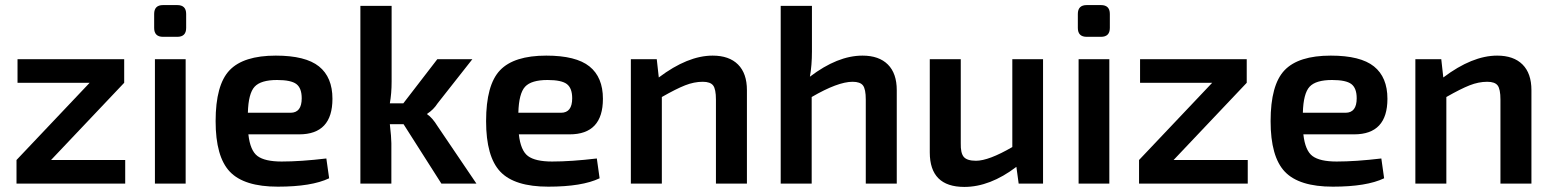

<svg xmlns="http://www.w3.org/2000/svg" viewBox="-20 -723 6115 756"><path d="M473 -93V0H45V-93L333 -397H49V-490H469V-397L181 -93Z M622 -703H678Q713 -703 713 -668V-613Q713 -578 678 -578H622Q587 -578 587 -613V-668Q587 -703 622 -703ZM711 0H590V-490H711Z M1158 -194H958Q965 -130 994 -108.5Q1023 -87 1089 -87Q1164 -87 1265 -99L1276 -21Q1207 12 1074 12Q941 12 885 -47Q829 -106 829 -246Q829 -389 884 -446.5Q939 -504 1066 -504Q1183 -504 1236 -461.5Q1289 -419 1289 -334Q1289 -194 1158 -194ZM956 -279H1124Q1168 -279 1168 -336Q1168 -376 1147 -392Q1126 -408 1071 -408Q1007 -408 982.5 -381.5Q958 -355 956 -279Z M1569 -234H1515Q1521 -182 1521 -159V0H1399V-700H1522V-402Q1522 -355 1515 -316H1568L1702 -490H1840L1703 -316Q1687 -291 1662 -275V-273Q1682 -260 1703 -226L1856 0H1718Z M2223 -194H2023Q2030 -130 2059 -108.5Q2088 -87 2154 -87Q2229 -87 2330 -99L2341 -21Q2272 12 2139 12Q2006 12 1950 -47Q1894 -106 1894 -246Q1894 -389 1949 -446.5Q2004 -504 2131 -504Q2248 -504 2301 -461.5Q2354 -419 2354 -334Q2354 -194 2223 -194ZM2021 -279H2189Q2233 -279 2233 -336Q2233 -376 2212 -392Q2191 -408 2136 -408Q2072 -408 2047.5 -381.5Q2023 -355 2021 -279Z M2566 -490 2574 -418Q2688 -504 2786 -504Q2851 -504 2886 -469Q2921 -434 2921 -368V0H2799V-331Q2799 -372 2788 -386.5Q2777 -401 2747 -401Q2713 -401 2677.5 -387Q2642 -373 2586 -341V0H2464V-490Z M3177 -700V-520Q3177 -466 3169 -421Q3278 -504 3376 -504Q3441 -504 3476 -469Q3511 -434 3511 -368V0H3389V-331Q3389 -372 3378 -386.5Q3367 -401 3337 -401Q3279 -401 3176 -341V0H3054V-700Z M4087 -490V0H3991L3982 -66Q3878 13 3777 13Q3641 13 3641 -123V-490H3763V-159Q3762 -120 3775 -105Q3788 -90 3823 -90Q3873 -90 3966 -144V-490Z M4259 -703H4315Q4350 -703 4350 -668V-613Q4350 -578 4315 -578H4259Q4224 -578 4224 -613V-668Q4224 -703 4259 -703ZM4348 0H4227V-490H4348Z M4893 -93V0H4465V-93L4753 -397H4469V-490H4889V-397L4601 -93Z M5312 -194H5112Q5119 -130 5148 -108.5Q5177 -87 5243 -87Q5318 -87 5419 -99L5430 -21Q5361 12 5228 12Q5095 12 5039 -47Q4983 -106 4983 -246Q4983 -389 5038 -446.5Q5093 -504 5220 -504Q5337 -504 5390 -461.5Q5443 -419 5443 -334Q5443 -194 5312 -194ZM5110 -279H5278Q5322 -279 5322 -336Q5322 -376 5301 -392Q5280 -408 5225 -408Q5161 -408 5136.5 -381.5Q5112 -355 5110 -279Z M5655 -490 5663 -418Q5777 -504 5875 -504Q5940 -504 5975 -469Q6010 -434 6010 -368V0H5888V-331Q5888 -372 5877 -386.5Q5866 -401 5836 -401Q5802 -401 5766.5 -387Q5731 -373 5675 -341V0H5553V-490Z"/></svg>

Font: Exo 2.0 Semi Bold
Style: Regular
Weight: 600
Designer: Natanael Gama
Version: Version 1.001;PS 001.001;hotconv 1.0.70;makeotf.lib2.5.58329